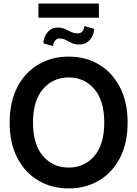

<svg xmlns="http://www.w3.org/2000/svg" viewBox="-20 -1058 777 1088"><path d="M369.1 9.8Q273.4 9.8 197.8 -34.7Q122.1 -79.1 78.4 -162.6Q34.7 -246.1 34.7 -363.3Q34.7 -481 78.4 -564.7Q122.1 -648.4 197.8 -692.9Q273.4 -737.3 369.1 -737.3Q464.4 -737.3 539.8 -692.9Q615.2 -648.4 659.2 -564.7Q703.1 -481 703.1 -363.3Q703.1 -245.6 659.2 -162.1Q615.2 -78.6 539.8 -34.4Q464.4 9.8 369.1 9.8ZM369.1 -108.4Q458 -108.4 514.4 -173.8Q570.8 -239.3 570.8 -363.3Q570.8 -487.8 514.4 -553.5Q458 -619.1 369.1 -619.1Q280.3 -619.1 223.6 -553.5Q167 -487.8 167 -363.3Q167 -239.3 223.6 -173.8Q280.3 -108.4 369.1 -108.4ZM540.5 -1038.1V-958H197.8V-1038.1ZM457.5 -910.2 513.2 -894.5Q513.2 -859.4 489.7 -832.5Q466.3 -805.7 430.2 -805.7Q403.8 -805.7 386.2 -814.2Q368.7 -822.8 353 -831.3Q337.4 -839.8 315.9 -839.8Q301.3 -839.8 291.3 -826.9Q281.2 -814 281.2 -796.9L226.1 -812Q226.1 -846.7 248.8 -874.3Q271.5 -901.9 307.1 -901.9Q329.1 -901.9 347.4 -893.6Q365.7 -885.3 383.5 -877Q401.4 -868.7 421.9 -869.1Q436 -868.7 446.8 -880.4Q457.5 -892.1 457.5 -910.2Z"/></svg>

Font: Inter Tight SemiBold
Style: Regular
Weight: 600
Designer: Rasmus Andersson
Foundry: rsms
Version: Version 3.004; ttfautohint (v1.8.4.7-5d5b)